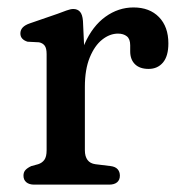

<svg xmlns="http://www.w3.org/2000/svg" viewBox="-20 -501 492 521"><path d="M188.2 -264Q188.2 -333.3 209.6 -381.8Q231 -430.3 266.2 -455.6Q301.3 -480.8 342.3 -480.8Q385.9 -480.8 411.4 -454.6Q436.9 -428.4 436.9 -383.2Q436.9 -348.8 422.3 -331.4Q407.6 -314 383.3 -314Q359.3 -314 346.3 -326.7Q333.3 -339.5 333.3 -361.6V-378Q333.3 -395.3 324.2 -402.5Q315 -409.8 300.2 -409.8Q277.9 -409.8 257.3 -393.5Q236.7 -377.2 223.5 -344.9Q210.3 -312.7 210.3 -265.2ZM205.1 -444.2 210.3 -332.4V-93.4Q210.3 -76.5 217.5 -66.9Q224.6 -57.3 238.9 -55.4L279.9 -50.4Q292.9 -48.8 299.1 -41.9Q305.3 -35 305.3 -24.4Q305.3 -12.8 297.8 -6.4Q290.2 0 276.3 0H72.7Q59.3 0 51.5 -6.4Q43.7 -12.8 43.7 -24.4Q43.7 -34 49.3 -39.9Q54.9 -45.8 65.1 -50.4L83.5 -55.4Q94.4 -58.9 100.4 -67.3Q106.5 -75.7 106.5 -93.4V-354.2Q106.5 -370.4 101.1 -377.3Q95.8 -384.2 85.9 -386.2L54.9 -387.8Q46 -390.4 40.6 -396Q35.3 -401.6 35.3 -410.2Q35.3 -419.6 41.6 -426.4Q48 -433.2 60.9 -437.6L136.3 -463.6Q149.6 -468.5 160.6 -472.6Q171.6 -476.6 178.9 -476.6Q190.3 -476.6 197 -469.2Q203.7 -461.8 205.1 -444.2Z"/></svg>

Font: Fraunces SuperSoft 9pt
Style: Regular
Weight: 900
Version: Version 1.000;[b76b70a41]